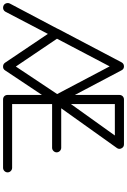

<svg xmlns="http://www.w3.org/2000/svg" viewBox="192 -1000 836 1264"><g transform="rotate(90 610.0 -368.0)"><path d="M-0.5 8.8C6.3 33.7 43 37.6 55.2 14.2L201.2 -265.1L391.1 17.1C397 25.4 405.3 29.8 416 29.8C426.8 30.3 435.1 25.9 440.9 17.1L603 -226.1V0C603 17.6 615.2 29.8 632.8 29.8H1083C1099.1 29.8 1112.8 16.1 1112.8 0C1112.8 -16.1 1099.1 -29.8 1083 -29.8H663.1V-293H951.2C966.8 -293 981 -307.1 981 -322.8C981 -338.9 967.3 -353 951.2 -353H690.9L952.1 -719.2C956.1 -724.1 958 -729.5 958 -735.4C958.5 -739.7 957 -744.6 954.6 -749.5C949.2 -760.7 940.4 -766.1 928.2 -766.1H632.8C615.7 -766.1 603 -753.4 603 -735.8V-442.9L440.9 -750C435.5 -760.7 427.2 -766.1 415 -766.1C402.8 -766.1 394 -760.7 388.2 -750L173.8 -342.8C171.4 -339.4 169.4 -335.9 168.9 -332L1 -14.2C-1 -9.8 -2 -4.9 -2 -0.5C-2 2.4 -1.5 5.4 -0.5 8.8ZM415 -671.9 597.2 -326.2 416 -54.2 232.9 -325.2ZM663.1 -706.1H870.1L663.1 -417Z"/></g></svg>

Font: Nemoy
Style: Medium
Weight: 500
Designer: BSozoo
Foundry: BSozoo
Version: Version 001.000